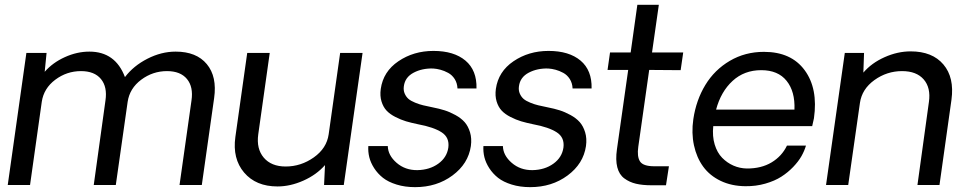

<svg xmlns="http://www.w3.org/2000/svg" viewBox="-20 -770 4039 799"><path d="M710.9 -555.2Q797.4 -555.2 840.6 -503.2Q883.8 -451.2 871.1 -361.8L819.8 0H727.1L776.9 -352.1Q785.2 -408.2 758.1 -441.2Q731 -474.1 674.8 -474.1Q615.7 -474.1 567.6 -438.2Q519.5 -402.3 511.2 -346.2L461.9 0H370.1L418.9 -352.1Q427.2 -408.2 400.1 -441.2Q373 -474.1 316.9 -474.1Q257.8 -474.1 210 -438.2Q162.1 -402.3 153.8 -346.2L105 0H12.2L89.8 -549.8H173.8L166 -471.2Q199.2 -509.3 249.8 -532.2Q300.3 -555.2 352.1 -555.2Q460 -555.2 500 -449.2Q535.6 -496.1 593.5 -525.6Q651.4 -555.2 710.9 -555.2Z M1488.8 -549.8 1410.6 0H1328.6L1332.5 -83Q1296.9 -42.5 1242.4 -18.3Q1188 5.9 1134.8 5.9Q1044.9 5.9 995.8 -52Q946.8 -109.9 959.5 -200.2L1008.8 -549.8H1102.5L1054.7 -210.9Q1046.4 -150.9 1077.6 -114Q1108.9 -77.1 1168.9 -77.1Q1232.4 -77.1 1285.9 -115Q1339.4 -152.8 1347.7 -210.9L1395.5 -549.8Z M1707.5 8.8Q1665 8.8 1630.4 -2Q1595.7 -12.7 1573.7 -30Q1551.8 -47.4 1537.1 -70.1Q1522.5 -92.8 1516.8 -115.7Q1511.2 -138.7 1512.7 -162.1H1593.8Q1594.7 -123.5 1630.4 -92.5Q1666 -61.5 1716.8 -62Q1768.1 -63 1804 -88.9Q1839.8 -114.7 1845.7 -155.8Q1851.1 -197.8 1818.1 -219.2Q1785.2 -240.7 1719.7 -252.9Q1691.4 -258.8 1669.9 -265.1Q1648.4 -271.5 1625.5 -283.2Q1602.5 -294.9 1588.6 -309.8Q1574.7 -324.7 1567.6 -347.9Q1560.5 -371.1 1564.5 -399.9Q1574.7 -472.2 1637.9 -515.1Q1701.2 -558.1 1783.7 -558.1Q1869.1 -558.1 1917 -517.8Q1964.8 -477.5 1962.9 -401.9H1883.8Q1882.8 -424.3 1872.1 -441.2Q1861.3 -458 1845 -466.8Q1828.6 -475.6 1813.2 -479.7Q1797.9 -483.9 1782.7 -484.9Q1736.8 -486.3 1701.2 -467.5Q1665.5 -448.7 1660.6 -411.1Q1658.2 -394 1664.1 -380.6Q1669.9 -367.2 1679.7 -358.6Q1689.5 -350.1 1707.5 -342.8Q1725.6 -335.4 1741.2 -331.8Q1756.8 -328.1 1780.8 -323.2Q1808.1 -317.9 1829.8 -311Q1851.6 -304.2 1875.2 -291.3Q1898.9 -278.3 1913.6 -261.7Q1928.2 -245.1 1936 -219.5Q1943.8 -193.8 1939.5 -162.1Q1928.7 -88.4 1863 -39.8Q1797.4 8.8 1707.5 8.8Z M2186.5 8.8Q2144 8.8 2109.4 -2Q2074.7 -12.7 2052.7 -30Q2030.8 -47.4 2016.1 -70.1Q2001.5 -92.8 1995.8 -115.7Q1990.2 -138.7 1991.7 -162.1H2072.8Q2073.7 -123.5 2109.4 -92.5Q2145 -61.5 2195.8 -62Q2247.1 -63 2283 -88.9Q2318.8 -114.7 2324.7 -155.8Q2330.1 -197.8 2297.1 -219.2Q2264.2 -240.7 2198.7 -252.9Q2170.4 -258.8 2148.9 -265.1Q2127.4 -271.5 2104.5 -283.2Q2081.5 -294.9 2067.6 -309.8Q2053.7 -324.7 2046.6 -347.9Q2039.6 -371.1 2043.5 -399.9Q2053.7 -472.2 2116.9 -515.1Q2180.2 -558.1 2262.7 -558.1Q2348.1 -558.1 2396 -517.8Q2443.8 -477.5 2441.9 -401.9H2362.8Q2361.8 -424.3 2351.1 -441.2Q2340.3 -458 2324 -466.8Q2307.6 -475.6 2292.2 -479.7Q2276.9 -483.9 2261.7 -484.9Q2215.8 -486.3 2180.2 -467.5Q2144.5 -448.7 2139.6 -411.1Q2137.2 -394 2143.1 -380.6Q2148.9 -367.2 2158.7 -358.6Q2168.5 -350.1 2186.5 -342.8Q2204.6 -335.4 2220.2 -331.8Q2235.8 -328.1 2259.8 -323.2Q2287.1 -317.9 2308.8 -311Q2330.6 -304.2 2354.2 -291.3Q2377.9 -278.3 2392.6 -261.7Q2407.2 -245.1 2415 -219.5Q2422.9 -193.8 2418.5 -162.1Q2407.7 -88.4 2342 -39.8Q2276.4 8.8 2186.5 8.8Z M2691.4 1Q2653.8 1 2626.7 -5.4Q2599.6 -11.7 2578.1 -27.6Q2556.6 -43.5 2548.8 -74Q2541 -104.5 2547.4 -148.9L2594.2 -479H2508.3L2518.6 -551.8H2604.5L2632.3 -750H2721.7L2693.4 -551.8H2823.2L2812.5 -478L2681.6 -479L2636.2 -159.2Q2630.4 -118.7 2643.3 -98.4Q2656.2 -78.1 2702.6 -78.1H2763.7L2751.5 1Z M3367.2 -277.8Q3361.8 -251.5 3359.9 -245.1H2948.2Q2943.8 -203.1 2954.1 -168.9Q2964.4 -134.8 2985.1 -113.5Q3005.9 -92.3 3032.2 -80.8Q3058.6 -69.3 3087.9 -68.8Q3147.9 -68.4 3190.9 -94.2Q3233.9 -120.1 3254.9 -164.1H3334Q3327.6 -142.1 3315.2 -120.1Q3302.7 -98.1 3280.8 -75.2Q3258.8 -52.2 3231.4 -34.7Q3204.1 -17.1 3165 -5.9Q3126 5.4 3082 4.9Q3024.4 4.4 2979 -17.3Q2933.6 -39.1 2906.2 -76.7Q2878.9 -114.3 2867.9 -165.3Q2856.9 -216.3 2865.2 -273.9Q2877 -353.5 2915.3 -416.5Q2953.6 -479.5 3017.1 -516.8Q3080.6 -554.2 3159.2 -554.2Q3272.5 -554.2 3328.6 -477.8Q3384.8 -401.4 3367.2 -277.8ZM3147.9 -478Q3077.1 -478 3028.6 -433.3Q2980 -388.7 2960 -314H3286.1Q3289.1 -389.2 3253.4 -433.6Q3217.8 -478 3147.9 -478Z M3769.5 -556.2Q3859.9 -556.2 3906 -501.7Q3952.1 -447.3 3939.5 -355L3889.6 0H3797.9L3845.7 -346.2Q3854 -404.8 3824 -439.5Q3793.9 -474.1 3733.9 -474.1Q3670.9 -474.1 3618.9 -436.8Q3566.9 -399.4 3558.6 -341.8L3509.8 0H3417.5L3495.6 -549.8H3575.7L3572.8 -467.8Q3606.9 -507.8 3661.1 -532Q3715.3 -556.2 3769.5 -556.2Z"/></svg>

Font: Oakes Grotesk
Style: Italic
Weight: 400
Italic angle: -8°
Designer: Samuel Oakes
Foundry: Samuel Oakes
Version: Version 1.000;PS 001.000;hotconv 1.0.88;makeotf.lib2.5.64775